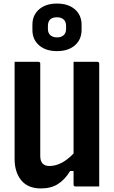

<svg xmlns="http://www.w3.org/2000/svg" viewBox="-20 -1047 640 1078"><path d="M210 11Q137 11 99.5 -34.5Q62 -80 62 -155V-700H195Q206 -700 206 -689V-171Q206 -115 258 -115Q290 -115 323.5 -131.5Q357 -148 393 -185V-700H526Q537 -700 537 -689V0H404Q393 0 393 -11V-87H374Q344 -38 305 -13.5Q266 11 210 11ZM300 -1027Q363 -1027 400.5 -994.5Q438 -962 438 -908V-879Q438 -825 400.5 -792.5Q363 -760 300 -760Q237 -760 199.5 -792.5Q162 -825 162 -879V-908Q162 -962 199.5 -994.5Q237 -1027 300 -1027ZM300 -950Q249 -950 249 -901V-884Q249 -863 262 -850Q277 -837 300 -837Q324 -837 337.5 -849.5Q351 -862 351 -884V-901Q351 -924 339 -936Q325 -950 300 -950Z"/></svg>

Font: Recursive Mn Lnr St
Style: Bold
Weight: 700
Monospace: yes
Version: Version 1.079;hotconv 1.0.112;makeotfexe 2.5.65598; ttfautoh